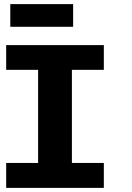

<svg xmlns="http://www.w3.org/2000/svg" viewBox="-20 -912 639 932"><path d="M10 0V-121H165V-573H10V-693H484V-573H329V-121H484V0ZM30 -782V-892H335V-782Z"/></svg>

Font: Fix15 Mono
Style: Bold
Weight: 700
Designer: Carrois Corporate & Edenspiekermann AG
Foundry: Carrois Corporate GbR & Edenspiekermann AG
Version: Version 3.206